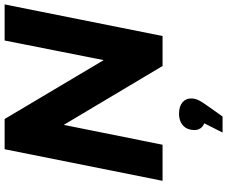

<svg xmlns="http://www.w3.org/2000/svg" viewBox="-98 -642 1006 851"><g transform="rotate(-90 405.5 -217.0)"><path d="M651 -700 564 -261 303 -700H169L29 0H189L277 -438L538 0H671L811 -700ZM327 73C279 73 254 102 254 141C254 161 264 177 284 185L243 266H314L363 197C387 163 394 148 394 126C394 97 372 73 327 73Z"/></g></svg>

Font: AWKNG-Font
Style: Bold Italic
Weight: 700
Italic angle: -11.3°
Designer: Awakening Church
Foundry: Awakening Church
Version: Version 1.700;PS 001.700;hotconv 1.0.88;makeotf.lib2.5.64775